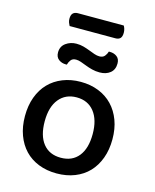

<svg xmlns="http://www.w3.org/2000/svg" viewBox="-123 -908 809 1005"><g transform="rotate(15 281.0 -405.5)"><path d="M148 -749Q144 -756 140.5 -765.5Q137 -775 137 -786Q137 -807 146.5 -816Q156 -825 172 -825H421Q425 -819 428 -809Q431 -799 431 -788Q431 -767 422 -758Q413 -749 396 -749ZM518 -234Q518 -177 501 -131Q484 -85 453.5 -53Q423 -21 379 -3.5Q335 14 281 14Q227 14 183 -3.5Q139 -21 108.5 -53Q78 -85 61 -131Q44 -177 44 -234Q44 -291 61 -337Q78 -383 109 -415Q140 -447 184 -464.5Q228 -482 281 -482Q334 -482 378 -464.5Q422 -447 453 -414.5Q484 -382 501 -336.5Q518 -291 518 -234ZM281 -398Q221 -398 186 -355Q151 -312 151 -234Q151 -156 185 -113.5Q219 -71 281 -71Q343 -71 377 -113.5Q411 -156 411 -234Q411 -311 376.5 -354.5Q342 -398 281 -398ZM207 -669Q228 -669 246 -664Q264 -659 280.5 -652.5Q297 -646 311.5 -641Q326 -636 339 -636Q358 -636 367.5 -647.5Q377 -659 381 -673H387Q409 -673 425 -661Q441 -649 441 -624Q441 -591 419 -573Q397 -555 362 -555Q340 -555 320.5 -560Q301 -565 284.5 -571.5Q268 -578 253.5 -583Q239 -588 227 -588Q208 -588 199 -576.5Q190 -565 186 -550H180Q158 -550 141.5 -562.5Q125 -575 125 -600Q125 -633 150 -651Q175 -669 207 -669Z"/></g></svg>

Font: Baloo Tammudu 2 Medium
Style: Regular
Weight: 500
Designer: Maithili Shingre, Omkar Shende and Ek Type
Foundry: Ek Type
Version: Version 1.640;hotconv 1.0.111;makeotfexe 2.5.65597; ttfautoh